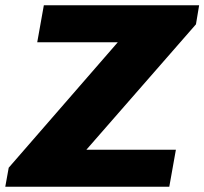

<svg xmlns="http://www.w3.org/2000/svg" viewBox="-38 -707 774 727"><path d="M-18 0H603L628 -140H289L704 -615L716 -687H128L103 -547H408L-5 -72Z"/></svg>

Font: Archivo ExtraBold
Style: Italic
Weight: 800
Italic angle: -10°
Designer: Hector Gatti
Foundry: Omnibus-Type
Version: Version 2.001